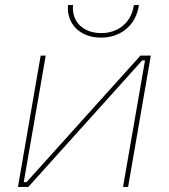

<svg xmlns="http://www.w3.org/2000/svg" viewBox="-20 -740 668 760"><path d="M51 0H92L543 -501H554L467 0H487L577 -520H536L85 -19H74L161 -520H141ZM380 -591C455 -591 518 -637 530 -720H510C500 -649 446 -609 381 -609C306 -609 263 -657 269 -720H249C243 -646 296 -591 380 -591Z"/></svg>

Font: Fixel Display Thin
Style: Italic
Weight: 100
Italic angle: -10°
Designer: AlfaBravo + MacPaw
Foundry: Kyrylo Tkachov, Marchela Mozhyna, Serhii Makarenko, Maria Weinstein, Zakhar Kryvoshyya
Version: Version 1.210;Glyphs 3.2 (3217)